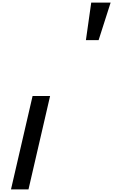

<svg xmlns="http://www.w3.org/2000/svg" viewBox="-20 -1464 875 1484"><path d="M835 -1443.8 742.2 -1153.8H644L685.1 -1443.8ZM200.2 0H64.9L231.9 -722.2H367.2Z"/></svg>

Font: Perun
Style: Bold Italic
Weight: 700
Italic angle: -12°
Foundry: Copyright (c) Stefan Peev, Context Ltd, 2016
Version: Version 001.000